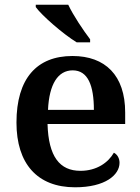

<svg xmlns="http://www.w3.org/2000/svg" viewBox="-20 -786 597 816"><path d="M306 -606H363V-619C334 -657 291 -721 270 -766H132V-756C157 -721 247 -642 306 -606ZM299 10C428 10 488 -43 488 -94C488 -114 478 -130 464 -137C440 -95 391 -60 322 -60C234 -60 186 -120 182 -259H512V-308C512 -466 427 -548 288 -548C136 -548 50 -452 50 -265C50 -91 138 10 299 10ZM379 -319H184C189 -428 226 -487 289 -487C354 -487 379 -422 379 -319Z"/></svg>

Font: Noto Serif Tamil SemiBold
Style: Regular
Weight: 600
Designer: Indian Type Foundry, Tom Grace, and the Monotype Design Team
Foundry: Monotype Imaging Inc.
Version: Version 2.004